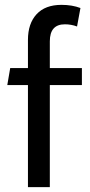

<svg xmlns="http://www.w3.org/2000/svg" viewBox="-20 -770 371 790"><path d="M95 -420H10L22 -490H95V-606Q95 -673 130.5 -711.5Q166 -750 233 -750Q277 -750 311 -737L297 -661Q273 -670 247 -670Q185 -670 185 -600V-490H317V-420H185V0H95Z"/></svg>

Font: Cabin
Style: Regular
Weight: 400
Designer: Pablo Impallari
Foundry: Pablo Impallari. http://www.impallari.com Igino Marini. http://www.ikern.com
Version: Version 2.001